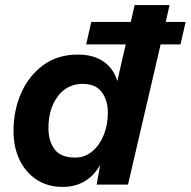

<svg xmlns="http://www.w3.org/2000/svg" viewBox="-20 -724 748 753"><path d="M225 9Q168 9 125 -18.5Q82 -46 57.5 -95.5Q33 -145 33 -210Q33 -291 63 -359Q93 -427 149.5 -468.5Q206 -510 286 -510Q346 -510 386 -482.5Q426 -455 440 -406L473 -550H318L338 -638H493L508 -704H645L630 -638H708L688 -550H610L482 0H359L373 -78Q351 -37 313.5 -14Q276 9 225 9ZM275 -106Q313 -106 342 -130.5Q371 -155 387 -195Q403 -235 403 -282Q403 -331 379 -363Q355 -395 304 -395Q243 -395 206.5 -346Q170 -297 170 -222Q170 -171 194 -138.5Q218 -106 275 -106Z"/></svg>

Font: Prodigy Sans SemiBold
Style: Italic
Weight: 600
Italic angle: -13°
Designer: Wei Huang
Foundry: Wei Huang
Version: Version 1.003; ttfautohint (v1.8.3)